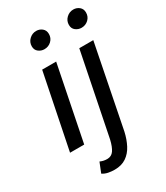

<svg xmlns="http://www.w3.org/2000/svg" viewBox="-221 -789 945 1093"><g transform="rotate(-30 252.0 -243.0)"><path d="M26 0 125 -489H217L119 0ZM195 -583Q174 -583 157 -596Q140 -609 140 -633Q140 -660 159.5 -678.5Q179 -697 205 -697Q227 -697 243.5 -683.5Q260 -670 260 -646Q260 -619 241 -601Q222 -583 195 -583ZM199 211Q177 211 157 207Q137 203 120 192L146 127Q157 132 168 134.5Q179 137 192 137Q220 137 235.5 114.5Q251 92 261 49L369 -489H461L354 51Q344 96 325 132.5Q306 169 275 190Q244 211 199 211ZM439 -583Q418 -583 401 -596Q384 -609 384 -633Q384 -660 403.5 -678.5Q423 -697 449 -697Q471 -697 487.5 -683.5Q504 -670 504 -646Q504 -619 485 -601Q466 -583 439 -583Z"/></g></svg>

Font: Source Sans 3 ExtraLight Medium
Style: Italic
Weight: 500
Italic angle: -11°
Version: Version 3.052;hotconv 1.1.0;makeotfexe 2.6.0